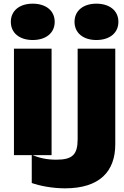

<svg xmlns="http://www.w3.org/2000/svg" viewBox="-20 -845 674 1046"><path d="M56 0H153V152C195 167 264 181 334 181C523 181 608 89 608 -59V-580H403V-87C403 -4 376 25 287 25C234 25 193 15 157 0H261V-580H56ZM158 -627C230 -627 278 -665 278 -726C278 -787 230 -825 158 -825C87 -825 39 -787 39 -726C39 -665 87 -627 158 -627ZM505 -627C577 -627 625 -665 625 -726C625 -787 577 -825 505 -825C434 -825 386 -787 386 -726C386 -665 434 -627 505 -627Z"/></svg>

Font: Bounded
Style: Bold
Weight: 700
Designer: Vlad Churkin
Version: Version 3.0